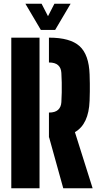

<svg xmlns="http://www.w3.org/2000/svg" viewBox="-20 -1000 530 1020"><path d="M316 0 241 -270H240V-402H241Q272.5 -402 288.5 -416.5Q304.5 -431 306 -457Q307.5 -481.5 308 -508.2Q308.5 -535 308 -561.8Q307.5 -588.5 306 -613Q304.5 -639.5 288.5 -653.8Q272.5 -668 241 -668H240V-800H241Q353 -800 402.8 -754.8Q452.5 -709.5 456 -605Q457 -577 457.2 -556Q457.5 -535 457.2 -514Q457 -493 456 -465Q451.5 -340 378 -298L472 0ZM40 0V-800H190V0ZM197 -841 115 -980H201L235 -914L269 -980H355L273 -841Z"/></svg>

Font: Big Shoulders Stencil Display Thin Black
Style: Regular
Weight: 900
Version: Version 2.001